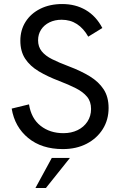

<svg xmlns="http://www.w3.org/2000/svg" viewBox="-20 -729 604 953"><path d="M292 11Q187 11 120 -44Q53 -99 38 -190L124 -211Q135 -141 181.5 -104.5Q228 -68 295 -68Q334 -68 365 -83Q396 -98 414 -125.5Q432 -153 432 -188Q432 -225 412 -249Q392 -273 356.5 -291Q321 -309 274 -327Q216 -349 172.5 -375Q129 -401 105 -437.5Q81 -474 81 -527Q81 -580 107 -621Q133 -662 180 -685.5Q227 -709 289 -709Q355 -709 406 -679Q457 -649 488 -590L418 -547Q395 -588 362 -609.5Q329 -631 286 -631Q252 -631 225.5 -618Q199 -605 184 -582Q169 -559 169 -529Q169 -497 187 -474.5Q205 -452 239 -435Q273 -418 321 -400Q382 -377 426 -350Q470 -323 494.5 -285.5Q519 -248 519 -193Q519 -134 490 -88Q461 -42 410 -15.5Q359 11 292 11ZM156 204 237 55H327L208 204Z"/></svg>

Font: Hanken Grotesk
Style: Regular
Weight: 400
Designer: Alfredo Marco Pradil
Foundry: Hanken Design Co.
Version: Version 3.013